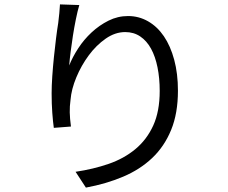

<svg xmlns="http://www.w3.org/2000/svg" viewBox="-20 -809 1040 874"><path d="M341 -786Q333 -759 325.5 -722Q318 -685 312 -647Q306 -609 301.5 -573Q297 -537 295 -511Q310 -549 336 -589Q362 -629 397 -661.5Q432 -694 474 -715Q516 -736 563 -736Q612 -736 654 -712Q696 -688 726 -644Q756 -600 773 -537Q790 -474 790 -396Q790 -293 759 -217.5Q728 -142 672.5 -89.5Q617 -37 540 -4.5Q463 28 371 45L324 -27Q405 -39 474.5 -63Q544 -87 596 -130Q648 -173 677.5 -237.5Q707 -302 707 -395Q707 -453 697 -502.5Q687 -552 667.5 -587.5Q648 -623 618.5 -643Q589 -663 550 -663Q504 -663 461 -633Q418 -603 384 -557Q350 -511 327.5 -457Q305 -403 301 -354Q297 -325 297.5 -297.5Q298 -270 303 -233L225 -227Q221 -255 218 -295.5Q215 -336 215 -384Q215 -419 218 -462.5Q221 -506 225.5 -549.5Q230 -593 235 -633.5Q240 -674 245 -704Q248 -727 250 -749Q252 -771 253 -789Z"/></svg>

Font: SpoqaHanSansJP-Regular
Style: Regular
Weight: 400
Designer: [Source Han Sans]
Ryoko NISHIZUKA  (kana & ideographs); Paul D. Hunt (Latin, Greek & Cyrillic); Wenlong ZHANG  (bopomofo
Foundry: Spoqa (http://bi.spoqa.com)
Version: Version 1.002.20150607